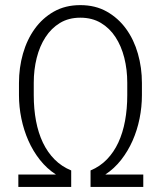

<svg xmlns="http://www.w3.org/2000/svg" viewBox="-20 -741 640 761"><path d="M338.9 -65.4Q376.5 -81.1 403.8 -109.4Q431.2 -137.7 449 -176Q466.8 -214.4 475.6 -262Q484.4 -309.6 484.4 -363.8V-413.1Q484.4 -464.8 472.7 -511.7Q460.9 -558.6 437.7 -594Q414.6 -629.4 379.9 -650.1Q345.2 -670.9 298.3 -670.9Q252 -670.9 217.5 -649.9Q183.1 -628.9 160.2 -593.5Q137.2 -558.1 125.5 -511.5Q113.8 -464.8 113.8 -413.1V-363.8Q113.8 -309.1 122.8 -261.5Q131.8 -213.9 150.1 -175.5Q168.5 -137.2 196.3 -109.1Q224.1 -81.1 262.2 -65.4V0H52.7V-49.3H201.7Q165.5 -72.8 138.2 -107.4Q110.8 -142.1 92.5 -183.6Q74.2 -225.1 64.7 -271.2Q55.2 -317.4 55.2 -363.8V-412.1Q55.2 -472.7 71 -528.3Q86.9 -584 117.7 -626.7Q148.4 -669.4 193.6 -695.1Q238.8 -720.7 298.3 -720.7Q357.9 -720.7 403.3 -695.1Q448.7 -669.4 479.7 -626.7Q510.7 -584 526.6 -528.3Q542.5 -472.7 542.5 -412.1V-363.8Q542.5 -317.4 533.2 -271.2Q523.9 -225.1 505.6 -183.6Q487.3 -142.1 460.2 -107.4Q433.1 -72.8 397.5 -49.3H547.9V0H338.9Z"/></svg>

Font: Roboto Mono Light
Style: Regular
Weight: 300
Designer: Google
Version: Version 2.000985; 2015; ttfautohint (v1.3)